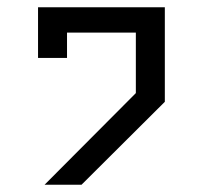

<svg xmlns="http://www.w3.org/2000/svg" viewBox="-20 -510 560 530"><path d="M435 -229 205 0H103L355 -253V-420H165V-350H85V-490H435Z"/></svg>

Font: Iceland
Style: Regular
Weight: 400
Designer: Cyreal (www.cyreal.org)
Foundry: Cyreal (www.cyreal.org)
Version: Version 1.001